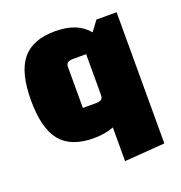

<svg xmlns="http://www.w3.org/2000/svg" viewBox="-124 -622 843 894"><g transform="rotate(-20 297.5 -175.0)"><path d="M545 -500V150L345 165V-2Q302 15 245 15Q133 15 81.5 -48.5Q30 -112 30 -250Q30 -388 81.5 -451.5Q133 -515 245 -515Q356 -515 408 -450L445 -500ZM345 -163V-365H284Q262 -365 253.5 -359Q245 -353 245 -337V-135H306Q328 -135 336.5 -141Q345 -147 345 -163Z"/></g></svg>

Font: Changa Black
Style: Regular
Weight: 900
Designer: Eduardo Rodriguez Tunni
Foundry: Eduardo Rodriguez Tunni
Version: Version 2.001; ttfautohint (v1.5.10-5e6f)